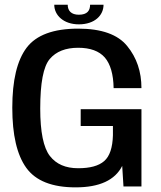

<svg xmlns="http://www.w3.org/2000/svg" viewBox="-20 -804 694 828"><path d="M306 4C409 4 476 -27 507 -88.5L512.5 0H590V-333H328V-260.5H467V-220.5C465.5 -167 453 -130 429.5 -109.5C405.5 -88.5 368 -78.5 317 -78.5C263 -78.5 222.5 -96 195 -131.5C167.5 -167 153.5 -235 153.5 -336C153.5 -446 167 -517 194.5 -549.5C222 -582 263 -598 317 -598C369 -598 407.5 -584 432 -556C456 -528 469 -484 470 -424H590C590 -495 569.5 -555.5 528.5 -605.5C488 -655.5 417.5 -680.5 317 -680.5C210.5 -680.5 136.5 -653 95 -598.5C53.5 -543.5 33 -457.5 33 -339.5C33 -222.5 53 -136 93.5 -80C134 -24 205 4 306 4ZM320 -699C388.5 -699 426.5 -738 426.5 -783.5H368.5C368.5 -758.5 356.5 -740.5 320 -740.5C287 -740.5 272 -758 272 -783.5H214C214 -738 254.5 -699 320 -699Z"/></svg>

Font: Anybody Medium
Style: Regular
Weight: 500
Designer: Tyler Finck
Foundry: Etcetera Type Company
Version: Version 1.110